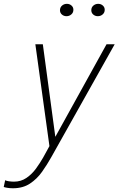

<svg xmlns="http://www.w3.org/2000/svg" viewBox="-86 -762 619 1002"><path d="M-18.5 220.5Q-35 220.5 -49.2 218Q-63.5 215.5 -66.5 213.5L-59 178.5Q-53.5 182 -39.8 184Q-26 186 -13 186Q23.5 186 52 166.5Q80.5 147 101.8 117.8Q123 88.5 139 60.5L172 0.5L98.5 -531H137.5L204 -38.5H197.5L470 -531H512.5L181.5 58.5Q160 97 133.5 134.5Q107 172 70.2 196.2Q33.5 220.5 -18.5 220.5ZM261 -677.5Q247 -677.5 237 -686.2Q227 -695 227 -708.5Q227 -723.5 237.8 -732.8Q248.5 -742 263 -742Q277 -742 287 -733.2Q297 -724.5 297 -711Q297 -696 286.2 -686.8Q275.5 -677.5 261 -677.5ZM424.5 -677.5Q410.5 -677.5 400.5 -686.2Q390.5 -695 390.5 -708.5Q390.5 -723.5 401.2 -732.8Q412 -742 426.5 -742Q440.5 -742 450.5 -733.2Q460.5 -724.5 460.5 -711Q460.5 -696 449.8 -686.8Q439 -677.5 424.5 -677.5Z"/></svg>

Font: Epilogue ExtraLight
Style: Italic
Weight: 250
Italic angle: -12°
Designer: Tyler Finck
Foundry: Etcetera Type Co
Version: Version 2.112